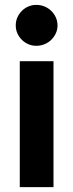

<svg xmlns="http://www.w3.org/2000/svg" viewBox="-20 -766 300 786"><path d="M128.5 -578.5Q111.5 -578.5 96.2 -585Q81 -591.5 69.5 -603Q58 -614.5 51.2 -629.5Q44.5 -644.5 44.5 -662Q44.5 -679.5 51.2 -694.8Q58 -710 69.5 -721.5Q81 -733 96.2 -739.5Q111.5 -746 128.5 -746Q146.5 -746 162.2 -739.5Q178 -733 189.8 -721.5Q201.5 -710 208.5 -694.8Q215.5 -679.5 215.5 -662Q215.5 -644.5 208.5 -629.5Q201.5 -614.5 189.8 -603Q178 -591.5 162.2 -585Q146.5 -578.5 128.5 -578.5ZM199 -515.5V0H61V-515.5Z"/></svg>

Font: Lato
Style: Regular
Weight: 800
Designer: Lukasz Dziedzic with Adam Twardoch and Botio Nikoltchev
Foundry: tyPoland Lukasz Dziedzic
Version: Version 2.015; 2015-08-06; http://www.latofonts.com/; ttfaut